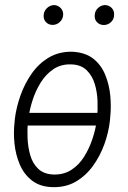

<svg xmlns="http://www.w3.org/2000/svg" viewBox="-20 -749 520 779"><path d="M386.2 -291 377 -239.7H75.2L85 -291ZM39.1 -253.4 40.5 -268.6Q46.4 -314.9 63.5 -362.8Q80.6 -410.6 109.1 -451.2Q137.7 -491.7 178.7 -515.9Q219.7 -540 272.9 -539.1Q325.2 -536.6 357.7 -511.5Q390.1 -486.3 406.7 -446Q423.3 -405.8 427.5 -360.6Q431.6 -315.4 427.2 -273.9L425.8 -257.8Q420.4 -210.9 403.3 -163.6Q386.2 -116.2 357.4 -76.2Q328.6 -36.1 287.8 -12.2Q247.1 11.7 192.9 10.3Q142.1 8.8 109.6 -16.6Q77.1 -42 60.3 -81.5Q43.5 -121.1 38.8 -166Q34.2 -210.9 39.1 -253.4ZM95.2 -268.1 93.3 -252.4Q90.3 -224.1 91.8 -188.2Q93.3 -152.3 102.8 -119.1Q112.3 -85.9 135 -64.2Q157.7 -42.5 196.3 -41Q238.3 -39.6 269.5 -59.8Q300.8 -80.1 321.5 -113.5Q342.3 -147 355 -185.3Q367.7 -223.6 372.1 -257.3L374 -272.9Q377 -302.2 375.7 -338.6Q374.5 -375 364.5 -408.2Q354.5 -441.4 331.8 -463.9Q309.1 -486.3 269.5 -487.8Q228 -489.3 197 -468.5Q166 -447.8 145 -413.8Q124 -379.9 111.8 -341.3Q99.6 -302.7 95.2 -268.1ZM157.2 -687.5Q158.2 -704.1 170.2 -715.8Q182.1 -727.5 198.7 -728.5Q214.8 -728 226.1 -716.6Q237.3 -705.1 236.3 -688Q234.9 -671.4 222.9 -659.9Q210.9 -648.4 194.3 -647.9Q177.2 -647.9 166.5 -659.2Q155.8 -670.4 157.2 -687.5ZM364.3 -687Q364.7 -703.6 376.7 -715.6Q388.7 -727.5 405.3 -728.5Q422.4 -728 433.3 -716.6Q444.3 -705.1 442.9 -687.5Q442.4 -670.4 430.2 -659.2Q418 -647.9 401.9 -647.5Q384.8 -647.5 373.8 -658.7Q362.8 -669.9 364.3 -687Z"/></svg>

Font: Roboto Condensed Light
Style: Italic
Weight: 300
Italic angle: -12°
Designer: Christian Robertson
Foundry: Google
Version: Version 3.0; 2020